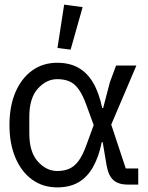

<svg xmlns="http://www.w3.org/2000/svg" viewBox="-20 -800 640 832"><path d="M579 0H534Q494 0 472 -19Q450 -38 442 -83L425 -184H421Q408 -120 383 -76Q358 -32 320 -10Q282 12 228 12Q166 12 119.5 -21.5Q73 -55 47 -116Q21 -177 21 -258Q21 -340 47 -400.5Q73 -461 119.5 -494.5Q166 -528 228 -528Q281 -528 319.5 -506.5Q358 -485 383.5 -441.5Q409 -398 423 -332H427L456 -443L483 -516H571L462 -260L525 -70H579ZM228 -59Q258 -59 280.5 -69Q303 -79 321 -103.5Q339 -128 355 -173L386 -258L355 -343Q339 -388 321 -413Q303 -438 280.5 -447.5Q258 -457 228 -457Q181 -457 144 -416Q107 -375 107 -294V-222Q107 -141 144 -100Q181 -59 228 -59ZM286 -585 229 -592 258 -780 338 -769Z"/></svg>

Font: Lilex
Style: Regular
Weight: 400
Monospace: yes
Designer: Mike Abbink, Paul van der Laan, Pieter van Rosmalen, Mikhael Khrustik
Foundry: Mikhael Khrustik
Version: Version 2.510